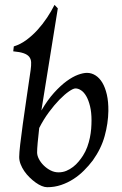

<svg xmlns="http://www.w3.org/2000/svg" viewBox="-20 -761 507 801"><path d="M294.9 -392.1Q285.6 -392.1 267.6 -379.6Q249.5 -367.2 228 -345.2Q206.5 -323.2 184.1 -293Q161.6 -262.7 143.6 -227.1Q139.6 -192.4 137.2 -165.8Q134.8 -139.2 134.8 -125Q134.8 -112.3 142.3 -97.7Q149.9 -83 162.6 -70.6Q175.3 -58.1 191.2 -50Q207 -42 224.1 -42Q241.7 -42 256.8 -48.3Q272 -54.7 284.9 -64.7Q297.9 -74.7 308.1 -87.2Q318.4 -99.6 326.2 -111.8Q337.4 -129.4 344.2 -148.4Q351.1 -167.5 355 -186.5Q358.9 -205.6 360.4 -223.9Q361.8 -242.2 361.8 -258.8Q361.8 -292.5 355.7 -317.6Q349.6 -342.8 340.1 -359.4Q330.6 -376 318.6 -384Q306.6 -392.1 294.9 -392.1ZM432.1 -297.9Q431.2 -246.1 416.7 -193.6Q402.3 -141.1 367.2 -91.8Q350.6 -69.8 330.3 -49.6Q310.1 -29.3 286.1 -13.9Q262.2 1.5 234.9 10.7Q207.5 20 176.8 20Q166.5 20 154.1 14.9Q141.6 9.8 128.7 0.5Q115.7 -8.8 103.3 -21Q90.8 -33.2 81.3 -47.1Q71.8 -61 65.9 -76.2Q60.1 -91.3 60.1 -106Q60.1 -122.1 64.2 -158.2Q68.4 -194.3 75.2 -243.7Q82 -293 90.6 -351.1Q99.1 -409.2 107.9 -469.2Q110.4 -487.3 109.9 -500.7Q109.4 -514.2 102.1 -523.7Q94.7 -533.2 78.9 -538.8Q63 -544.4 35.2 -546.9L37.6 -567.4Q64.9 -575.7 89.8 -594Q114.7 -612.3 136.5 -636.2Q158.2 -660.2 176.3 -687.3Q194.3 -714.4 207.5 -740.7L221.2 -726.1L152.8 -301.3V-300.3Q178.2 -343.8 205.3 -373.8Q232.4 -403.8 257.8 -422.4Q283.2 -440.9 305.2 -449Q327.1 -457 342.8 -457Q361.8 -457 378.4 -446.5Q395 -436 407 -416Q418.9 -396 425.8 -366.2Q432.6 -336.4 432.1 -297.9Z"/></svg>

Font: Gentium Plus APac
Style: Italic
Weight: 400
Italic angle: -8°
Designer: J. Victor Gaultney, Annie Olsen, Iska Routamaa, Becca Hirsbrunner
Foundry: SIL International
Version: Version 5.000